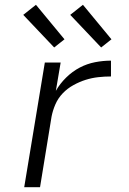

<svg xmlns="http://www.w3.org/2000/svg" viewBox="-20 -781 540 801"><path d="M81 0 167 -520H233L213 -402Q230 -432 256 -457.5Q282 -483 312.5 -499Q343 -515 376.5 -521.5Q410 -528 443 -528V-462Q416 -462 389.5 -459Q363 -456 337.5 -448Q312 -440 286.5 -426Q261 -412 241.5 -391.5Q222 -371 211 -345.5Q200 -320 195 -294L147 0ZM402 -583 273 -719 326 -761 445 -617ZM206 -583 77 -719 130 -761 249 -617Z"/></svg>

Font: Iosevka Aile Light Oblique
Style: Regular
Weight: 300
Italic angle: -9°
Designer: Belleve Invis
Foundry: Belleve Invis
Version: Version 31.1.0; ttfautohint (v1.8.4)